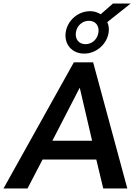

<svg xmlns="http://www.w3.org/2000/svg" viewBox="-59 -1074 781 1094"><path d="M97.7 0 183.6 -165H489.7L529.3 0H666.5L471.7 -718.8H361.8L-39.1 0ZM396 -571.8 465.8 -272H239.3L394 -571.8ZM420.4 -768.6C489.7 -768.6 550.3 -821.8 560.1 -889.6C563 -911.6 560.5 -930.2 552.2 -947.8L685.1 -1053.7H584.5L514.6 -992.7C497.6 -1003.4 477.5 -1010.3 454.6 -1010.3C385.3 -1010.3 324.7 -957 315.4 -889.6C305.7 -821.8 351.1 -768.6 420.4 -768.6ZM428.2 -822.3C390.6 -822.3 367.7 -850.6 373.5 -889.6C378.9 -927.2 409.7 -955.6 447.3 -955.6C484.9 -955.6 507.3 -927.2 502 -889.6C496.6 -850.6 465.8 -822.3 428.2 -822.3Z"/></svg>

Font: Winston SemiBold
Style: Italic
Weight: 600
Italic angle: -8.13011°
Designer: Vernon Adams, Kim Jin-seong, David Berlow, Cristiano Sobral
Foundry: The Winston Project Authors
Version: Version 3.004